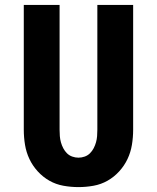

<svg xmlns="http://www.w3.org/2000/svg" viewBox="-20 -755 640 783"><path d="M300 8Q269 8 238.5 2.5Q208 -3 181.5 -18Q155 -33 134 -56Q113 -79 100 -106.5Q87 -134 82 -164.5Q77 -195 77 -226V-735H223V-226Q223 -213 224 -200Q225 -187 228.5 -174.5Q232 -162 238 -150.5Q244 -139 253 -130Q262 -121 274.5 -116.5Q287 -112 300 -112Q313 -112 325.5 -116.5Q338 -121 347 -130Q356 -139 362 -150.5Q368 -162 371.5 -174.5Q375 -187 376 -200Q377 -213 377 -226V-735H523V-226Q523 -195 518 -164.5Q513 -134 500 -106.5Q487 -79 466 -56Q445 -33 418.5 -18Q392 -3 361.5 2.5Q331 8 300 8Z"/></svg>

Font: Iosevka SS04 Heavy Extended
Style: Regular
Weight: 900
Width: 7
Monospace: yes
Designer: Belleve Invis
Foundry: Belleve Invis
Version: Version 19.0.0; ttfautohint (v1.8.4)